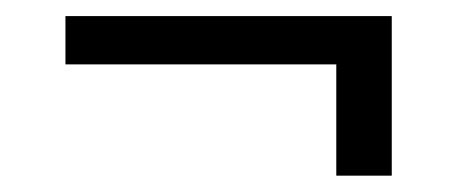

<svg xmlns="http://www.w3.org/2000/svg" viewBox="-20 -402 559 235"><path d="M459.5 -323.2H60.1V-382.3H459.5ZM459.5 -187H391.6V-351.1H459.5Z"/></svg>

Font: Heebo Light
Style: Regular
Weight: 300
Designer: Oded Ezer
Foundry: Ezer Type House
Version: Version 3.100